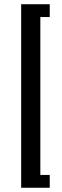

<svg xmlns="http://www.w3.org/2000/svg" viewBox="-20 -760 288 899"><path d="M79.1 -740.2H212.9V-680.2H168.9V59.1H212.9V119.1H79.1Z"/></svg>

Font: Margherita Bold
Style: Regular
Weight: 700
Designer: James Puckett
Foundry: Dunwich Type Founders
Version: Version 1.008;hotconv 1.0.109;makeotfexe 2.5.65596